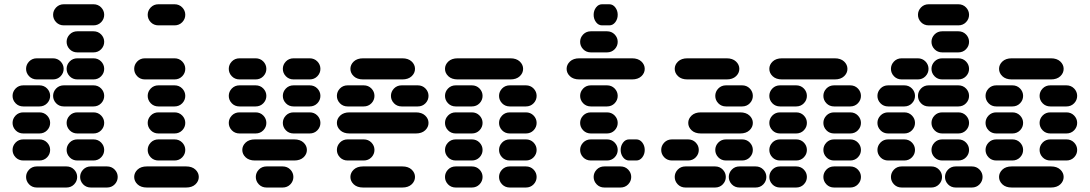

<svg xmlns="http://www.w3.org/2000/svg" viewBox="-20 -881 5040 888"><path d="M150.4 -13.7H287.1Q308.6 -13.7 322.8 -28.3Q336.9 -43 336.9 -62.5Q336.9 -82 322.8 -96.7Q308.6 -111.3 287.1 -111.3H150.4Q128.9 -111.3 114.7 -96.7Q100.6 -82 100.6 -62.5Q100.6 -43 114.7 -28.3Q128.9 -13.7 150.4 -13.7ZM400.4 -13.7H474.6Q496.1 -13.7 510.3 -28.3Q524.4 -43 524.4 -62.5Q524.4 -82 510.3 -96.7Q496.1 -111.3 474.6 -111.3H400.4Q378.9 -111.3 364.7 -96.7Q350.6 -82 350.6 -62.5Q350.6 -43 364.7 -28.3Q378.9 -13.7 400.4 -13.7ZM87.9 -138.7H162.1Q183.6 -138.7 197.8 -153.3Q211.9 -168 211.9 -187.5Q211.9 -207 197.8 -221.7Q183.6 -236.3 162.1 -236.3H87.9Q66.4 -236.3 52.2 -221.7Q38.1 -207 38.1 -187.5Q38.1 -168 52.2 -153.3Q66.4 -138.7 87.9 -138.7ZM337.9 -138.7H412.1Q433.6 -138.7 447.8 -153.3Q461.9 -168 461.9 -187.5Q461.9 -207 447.8 -221.7Q433.6 -236.3 412.1 -236.3H337.9Q316.4 -236.3 302.2 -221.7Q288.1 -207 288.1 -187.5Q288.1 -168 302.2 -153.3Q316.4 -138.7 337.9 -138.7ZM87.9 -263.7H162.1Q183.6 -263.7 197.8 -278.3Q211.9 -293 211.9 -312.5Q211.9 -332 197.8 -346.7Q183.6 -361.3 162.1 -361.3H87.9Q66.4 -361.3 52.2 -346.7Q38.1 -332 38.1 -312.5Q38.1 -293 52.2 -278.3Q66.4 -263.7 87.9 -263.7ZM337.9 -263.7H412.1Q433.6 -263.7 447.8 -278.3Q461.9 -293 461.9 -312.5Q461.9 -332 447.8 -346.7Q433.6 -361.3 412.1 -361.3H337.9Q316.4 -361.3 302.2 -346.7Q288.1 -332 288.1 -312.5Q288.1 -293 302.2 -278.3Q316.4 -263.7 337.9 -263.7ZM87.9 -388.7H162.1Q183.6 -388.7 197.8 -403.3Q211.9 -418 211.9 -437.5Q211.9 -457 197.8 -471.7Q183.6 -486.3 162.1 -486.3H87.9Q66.4 -486.3 52.2 -471.7Q38.1 -457 38.1 -437.5Q38.1 -418 52.2 -403.3Q66.4 -388.7 87.9 -388.7ZM275.4 -388.7H412.1Q433.6 -388.7 447.8 -403.3Q461.9 -418 461.9 -437.5Q461.9 -457 447.8 -471.7Q433.6 -486.3 412.1 -486.3H275.4Q253.9 -486.3 239.7 -471.7Q225.6 -457 225.6 -437.5Q225.6 -418 239.7 -403.3Q253.9 -388.7 275.4 -388.7ZM150.4 -513.7H224.6Q246.1 -513.7 260.3 -528.3Q274.4 -543 274.4 -562.5Q274.4 -582 260.3 -596.7Q246.1 -611.3 224.6 -611.3H150.4Q128.9 -611.3 114.7 -596.7Q100.6 -582 100.6 -562.5Q100.6 -543 114.7 -528.3Q128.9 -513.7 150.4 -513.7ZM337.9 -513.7H412.1Q433.6 -513.7 447.8 -528.3Q461.9 -543 461.9 -562.5Q461.9 -582 447.8 -596.7Q433.6 -611.3 412.1 -611.3H337.9Q316.4 -611.3 302.2 -596.7Q288.1 -582 288.1 -562.5Q288.1 -543 302.2 -528.3Q316.4 -513.7 337.9 -513.7ZM337.9 -638.7H412.1Q433.6 -638.7 447.8 -653.3Q461.9 -668 461.9 -687.5Q461.9 -707 447.8 -721.7Q433.6 -736.3 412.1 -736.3H337.9Q316.4 -736.3 302.2 -721.7Q288.1 -707 288.1 -687.5Q288.1 -668 302.2 -653.3Q316.4 -638.7 337.9 -638.7ZM275.4 -763.7H412.1Q433.6 -763.7 447.8 -778.3Q461.9 -793 461.9 -812.5Q461.9 -832 447.8 -846.7Q433.6 -861.3 412.1 -861.3H275.4Q253.9 -861.3 239.7 -846.7Q225.6 -832 225.6 -812.5Q225.6 -793 239.7 -778.3Q253.9 -763.7 275.4 -763.7Z M659.2 -13.7H840.8Q868.2 -13.7 883.8 -28.3Q899.4 -43 899.4 -62.5Q899.4 -82 883.8 -96.7Q868.2 -111.3 840.8 -111.3H659.2Q631.8 -111.3 616.2 -96.7Q600.6 -82 600.6 -62.5Q600.6 -43 616.2 -28.3Q631.8 -13.7 659.2 -13.7ZM712.9 -138.7H787.1Q808.6 -138.7 822.8 -153.3Q836.9 -168 836.9 -187.5Q836.9 -207 822.8 -221.7Q808.6 -236.3 787.1 -236.3H712.9Q691.4 -236.3 677.2 -221.7Q663.1 -207 663.1 -187.5Q663.1 -168 677.2 -153.3Q691.4 -138.7 712.9 -138.7ZM712.9 -263.7H787.1Q808.6 -263.7 822.8 -278.3Q836.9 -293 836.9 -312.5Q836.9 -332 822.8 -346.7Q808.6 -361.3 787.1 -361.3H712.9Q691.4 -361.3 677.2 -346.7Q663.1 -332 663.1 -312.5Q663.1 -293 677.2 -278.3Q691.4 -263.7 712.9 -263.7ZM712.9 -388.7H787.1Q808.6 -388.7 822.8 -403.3Q836.9 -418 836.9 -437.5Q836.9 -457 822.8 -471.7Q808.6 -486.3 787.1 -486.3H712.9Q691.4 -486.3 677.2 -471.7Q663.1 -457 663.1 -437.5Q663.1 -418 677.2 -403.3Q691.4 -388.7 712.9 -388.7ZM650.4 -513.7H787.1Q808.6 -513.7 822.8 -528.3Q836.9 -543 836.9 -562.5Q836.9 -582 822.8 -596.7Q808.6 -611.3 787.1 -611.3H650.4Q628.9 -611.3 614.7 -596.7Q600.6 -582 600.6 -562.5Q600.6 -543 614.7 -528.3Q628.9 -513.7 650.4 -513.7ZM712.9 -763.7H787.1Q808.6 -763.7 822.8 -778.3Q836.9 -793 836.9 -812.5Q836.9 -832 822.8 -846.7Q808.6 -861.3 787.1 -861.3H712.9Q691.4 -861.3 677.2 -846.7Q663.1 -832 663.1 -812.5Q663.1 -793 677.2 -778.3Q691.4 -763.7 712.9 -763.7Z M1212.9 -13.7H1287.1Q1308.6 -13.7 1322.8 -28.3Q1336.9 -43 1336.9 -62.5Q1336.9 -82 1322.8 -96.7Q1308.6 -111.3 1287.1 -111.3H1212.9Q1191.4 -111.3 1177.2 -96.7Q1163.1 -82 1163.1 -62.5Q1163.1 -43 1177.2 -28.3Q1191.4 -13.7 1212.9 -13.7ZM1159.2 -138.7H1340.8Q1368.2 -138.7 1383.8 -153.3Q1399.4 -168 1399.4 -187.5Q1399.4 -207 1383.8 -221.7Q1368.2 -236.3 1340.8 -236.3H1159.2Q1131.8 -236.3 1116.2 -221.7Q1100.6 -207 1100.6 -187.5Q1100.6 -168 1116.2 -153.3Q1131.8 -138.7 1159.2 -138.7ZM1087.9 -263.7H1162.1Q1183.6 -263.7 1197.8 -278.3Q1211.9 -293 1211.9 -312.5Q1211.9 -332 1197.8 -346.7Q1183.6 -361.3 1162.1 -361.3H1087.9Q1066.4 -361.3 1052.2 -346.7Q1038.1 -332 1038.1 -312.5Q1038.1 -293 1052.2 -278.3Q1066.4 -263.7 1087.9 -263.7ZM1337.9 -263.7H1412.1Q1433.6 -263.7 1447.8 -278.3Q1461.9 -293 1461.9 -312.5Q1461.9 -332 1447.8 -346.7Q1433.6 -361.3 1412.1 -361.3H1337.9Q1316.4 -361.3 1302.2 -346.7Q1288.1 -332 1288.1 -312.5Q1288.1 -293 1302.2 -278.3Q1316.4 -263.7 1337.9 -263.7ZM1087.9 -388.7H1162.1Q1183.6 -388.7 1197.8 -403.3Q1211.9 -418 1211.9 -437.5Q1211.9 -457 1197.8 -471.7Q1183.6 -486.3 1162.1 -486.3H1087.9Q1066.4 -486.3 1052.2 -471.7Q1038.1 -457 1038.1 -437.5Q1038.1 -418 1052.2 -403.3Q1066.4 -388.7 1087.9 -388.7ZM1337.9 -388.7H1412.1Q1433.6 -388.7 1447.8 -403.3Q1461.9 -418 1461.9 -437.5Q1461.9 -457 1447.8 -471.7Q1433.6 -486.3 1412.1 -486.3H1337.9Q1316.4 -486.3 1302.2 -471.7Q1288.1 -457 1288.1 -437.5Q1288.1 -418 1302.2 -403.3Q1316.4 -388.7 1337.9 -388.7ZM1087.9 -513.7H1162.1Q1183.6 -513.7 1197.8 -528.3Q1211.9 -543 1211.9 -562.5Q1211.9 -582 1197.8 -596.7Q1183.6 -611.3 1162.1 -611.3H1087.9Q1066.4 -611.3 1052.2 -596.7Q1038.1 -582 1038.1 -562.5Q1038.1 -543 1052.2 -528.3Q1066.4 -513.7 1087.9 -513.7ZM1337.9 -513.7H1412.1Q1433.6 -513.7 1447.8 -528.3Q1461.9 -543 1461.9 -562.5Q1461.9 -582 1447.8 -596.7Q1433.6 -611.3 1412.1 -611.3H1337.9Q1316.4 -611.3 1302.2 -596.7Q1288.1 -582 1288.1 -562.5Q1288.1 -543 1302.2 -528.3Q1316.4 -513.7 1337.9 -513.7Z M1659.2 -13.7H1840.8Q1868.2 -13.7 1883.8 -28.3Q1899.4 -43 1899.4 -62.5Q1899.4 -82 1883.8 -96.7Q1868.2 -111.3 1840.8 -111.3H1659.2Q1631.8 -111.3 1616.2 -96.7Q1600.6 -82 1600.6 -62.5Q1600.6 -43 1616.2 -28.3Q1631.8 -13.7 1659.2 -13.7ZM1587.9 -138.7H1662.1Q1683.6 -138.7 1697.8 -153.3Q1711.9 -168 1711.9 -187.5Q1711.9 -207 1697.8 -221.7Q1683.6 -236.3 1662.1 -236.3H1587.9Q1566.4 -236.3 1552.2 -221.7Q1538.1 -207 1538.1 -187.5Q1538.1 -168 1552.2 -153.3Q1566.4 -138.7 1587.9 -138.7ZM1596.7 -263.7H1903.3Q1930.7 -263.7 1946.3 -278.3Q1961.9 -293 1961.9 -312.5Q1961.9 -332 1946.3 -346.7Q1930.7 -361.3 1903.3 -361.3H1596.7Q1569.3 -361.3 1553.7 -346.7Q1538.1 -332 1538.1 -312.5Q1538.1 -293 1553.7 -278.3Q1569.3 -263.7 1596.7 -263.7ZM1587.9 -388.7H1662.1Q1683.6 -388.7 1697.8 -403.3Q1711.9 -418 1711.9 -437.5Q1711.9 -457 1697.8 -471.7Q1683.6 -486.3 1662.1 -486.3H1587.9Q1566.4 -486.3 1552.2 -471.7Q1538.1 -457 1538.1 -437.5Q1538.1 -418 1552.2 -403.3Q1566.4 -388.7 1587.9 -388.7ZM1837.9 -388.7H1912.1Q1933.6 -388.7 1947.8 -403.3Q1961.9 -418 1961.9 -437.5Q1961.9 -457 1947.8 -471.7Q1933.6 -486.3 1912.1 -486.3H1837.9Q1816.4 -486.3 1802.2 -471.7Q1788.1 -457 1788.1 -437.5Q1788.1 -418 1802.2 -403.3Q1816.4 -388.7 1837.9 -388.7ZM1659.2 -513.7H1840.8Q1868.2 -513.7 1883.8 -528.3Q1899.4 -543 1899.4 -562.5Q1899.4 -582 1883.8 -596.7Q1868.2 -611.3 1840.8 -611.3H1659.2Q1631.8 -611.3 1616.2 -596.7Q1600.6 -582 1600.6 -562.5Q1600.6 -543 1616.2 -528.3Q1631.8 -513.7 1659.2 -513.7Z M2087.9 -13.7H2162.1Q2183.6 -13.7 2197.8 -28.3Q2211.9 -43 2211.9 -62.5Q2211.9 -82 2197.8 -96.7Q2183.6 -111.3 2162.1 -111.3H2087.9Q2066.4 -111.3 2052.2 -96.7Q2038.1 -82 2038.1 -62.5Q2038.1 -43 2052.2 -28.3Q2066.4 -13.7 2087.9 -13.7ZM2337.9 -13.7H2412.1Q2433.6 -13.7 2447.8 -28.3Q2461.9 -43 2461.9 -62.5Q2461.9 -82 2447.8 -96.7Q2433.6 -111.3 2412.1 -111.3H2337.9Q2316.4 -111.3 2302.2 -96.7Q2288.1 -82 2288.1 -62.5Q2288.1 -43 2302.2 -28.3Q2316.4 -13.7 2337.9 -13.7ZM2087.9 -138.7H2162.1Q2183.6 -138.7 2197.8 -153.3Q2211.9 -168 2211.9 -187.5Q2211.9 -207 2197.8 -221.7Q2183.6 -236.3 2162.1 -236.3H2087.9Q2066.4 -236.3 2052.2 -221.7Q2038.1 -207 2038.1 -187.5Q2038.1 -168 2052.2 -153.3Q2066.4 -138.7 2087.9 -138.7ZM2337.9 -138.7H2412.1Q2433.6 -138.7 2447.8 -153.3Q2461.9 -168 2461.9 -187.5Q2461.9 -207 2447.8 -221.7Q2433.6 -236.3 2412.1 -236.3H2337.9Q2316.4 -236.3 2302.2 -221.7Q2288.1 -207 2288.1 -187.5Q2288.1 -168 2302.2 -153.3Q2316.4 -138.7 2337.9 -138.7ZM2087.9 -263.7H2162.1Q2183.6 -263.7 2197.8 -278.3Q2211.9 -293 2211.9 -312.5Q2211.9 -332 2197.8 -346.7Q2183.6 -361.3 2162.1 -361.3H2087.9Q2066.4 -361.3 2052.2 -346.7Q2038.1 -332 2038.1 -312.5Q2038.1 -293 2052.2 -278.3Q2066.4 -263.7 2087.9 -263.7ZM2337.9 -263.7H2412.1Q2433.6 -263.7 2447.8 -278.3Q2461.9 -293 2461.9 -312.5Q2461.9 -332 2447.8 -346.7Q2433.6 -361.3 2412.1 -361.3H2337.9Q2316.4 -361.3 2302.2 -346.7Q2288.1 -332 2288.1 -312.5Q2288.1 -293 2302.2 -278.3Q2316.4 -263.7 2337.9 -263.7ZM2087.9 -388.7H2162.1Q2183.6 -388.7 2197.8 -403.3Q2211.9 -418 2211.9 -437.5Q2211.9 -457 2197.8 -471.7Q2183.6 -486.3 2162.1 -486.3H2087.9Q2066.4 -486.3 2052.2 -471.7Q2038.1 -457 2038.1 -437.5Q2038.1 -418 2052.2 -403.3Q2066.4 -388.7 2087.9 -388.7ZM2337.9 -388.7H2412.1Q2433.6 -388.7 2447.8 -403.3Q2461.9 -418 2461.9 -437.5Q2461.9 -457 2447.8 -471.7Q2433.6 -486.3 2412.1 -486.3H2337.9Q2316.4 -486.3 2302.2 -471.7Q2288.1 -457 2288.1 -437.5Q2288.1 -418 2302.2 -403.3Q2316.4 -388.7 2337.9 -388.7ZM2096.7 -513.7H2340.8Q2368.2 -513.7 2383.8 -528.3Q2399.4 -543 2399.4 -562.5Q2399.4 -582 2383.8 -596.7Q2368.2 -611.3 2340.8 -611.3H2096.7Q2069.3 -611.3 2053.7 -596.7Q2038.1 -582 2038.1 -562.5Q2038.1 -543 2053.7 -528.3Q2069.3 -513.7 2096.7 -513.7Z M2775.4 -13.7H2849.6Q2871.1 -13.7 2885.3 -28.3Q2899.4 -43 2899.4 -62.5Q2899.4 -82 2885.3 -96.7Q2871.1 -111.3 2849.6 -111.3H2775.4Q2753.9 -111.3 2739.7 -96.7Q2725.6 -82 2725.6 -62.5Q2725.6 -43 2739.7 -28.3Q2753.9 -13.7 2775.4 -13.7ZM2712.9 -138.7H2787.1Q2808.6 -138.7 2822.8 -153.3Q2836.9 -168 2836.9 -187.5Q2836.9 -207 2822.8 -221.7Q2808.6 -236.3 2787.1 -236.3H2712.9Q2691.4 -236.3 2677.2 -221.7Q2663.1 -207 2663.1 -187.5Q2663.1 -168 2677.2 -153.3Q2691.4 -138.7 2712.9 -138.7ZM2889.6 -138.7H2922.9Q2939.5 -138.7 2950.7 -153.3Q2961.9 -168 2961.9 -187.5Q2961.9 -207 2950.7 -221.7Q2939.5 -236.3 2922.9 -236.3H2889.6Q2873 -236.3 2861.8 -221.7Q2850.6 -207 2850.6 -187.5Q2850.6 -168 2861.8 -153.3Q2873 -138.7 2889.6 -138.7ZM2712.9 -263.7H2787.1Q2808.6 -263.7 2822.8 -278.3Q2836.9 -293 2836.9 -312.5Q2836.9 -332 2822.8 -346.7Q2808.6 -361.3 2787.1 -361.3H2712.9Q2691.4 -361.3 2677.2 -346.7Q2663.1 -332 2663.1 -312.5Q2663.1 -293 2677.2 -278.3Q2691.4 -263.7 2712.9 -263.7ZM2712.9 -388.7H2787.1Q2808.6 -388.7 2822.8 -403.3Q2836.9 -418 2836.9 -437.5Q2836.9 -457 2822.8 -471.7Q2808.6 -486.3 2787.1 -486.3H2712.9Q2691.4 -486.3 2677.2 -471.7Q2663.1 -457 2663.1 -437.5Q2663.1 -418 2677.2 -403.3Q2691.4 -388.7 2712.9 -388.7ZM2659.2 -513.7H2903.3Q2930.7 -513.7 2946.3 -528.3Q2961.9 -543 2961.9 -562.5Q2961.9 -582 2946.3 -596.7Q2930.7 -611.3 2903.3 -611.3H2659.2Q2631.8 -611.3 2616.2 -596.7Q2600.6 -582 2600.6 -562.5Q2600.6 -543 2616.2 -528.3Q2631.8 -513.7 2659.2 -513.7ZM2712.9 -638.7H2787.1Q2808.6 -638.7 2822.8 -653.3Q2836.9 -668 2836.9 -687.5Q2836.9 -707 2822.8 -721.7Q2808.6 -736.3 2787.1 -736.3H2712.9Q2691.4 -736.3 2677.2 -721.7Q2663.1 -707 2663.1 -687.5Q2663.1 -668 2677.2 -653.3Q2691.4 -638.7 2712.9 -638.7ZM2764.6 -763.7H2797.9Q2814.5 -763.7 2825.7 -778.3Q2836.9 -793 2836.9 -812.5Q2836.9 -832 2825.7 -846.7Q2814.5 -861.3 2797.9 -861.3H2764.6Q2748 -861.3 2736.8 -846.7Q2725.6 -832 2725.6 -812.5Q2725.6 -793 2736.8 -778.3Q2748 -763.7 2764.6 -763.7Z M3150.4 -13.7H3287.1Q3308.6 -13.7 3322.8 -28.3Q3336.9 -43 3336.9 -62.5Q3336.9 -82 3322.8 -96.7Q3308.6 -111.3 3287.1 -111.3H3150.4Q3128.9 -111.3 3114.7 -96.7Q3100.6 -82 3100.6 -62.5Q3100.6 -43 3114.7 -28.3Q3128.9 -13.7 3150.4 -13.7ZM3400.4 -13.7H3474.6Q3496.1 -13.7 3510.3 -28.3Q3524.4 -43 3524.4 -62.5Q3524.4 -82 3510.3 -96.7Q3496.1 -111.3 3474.6 -111.3H3400.4Q3378.9 -111.3 3364.7 -96.7Q3350.6 -82 3350.6 -62.5Q3350.6 -43 3364.7 -28.3Q3378.9 -13.7 3400.4 -13.7ZM3087.9 -138.7H3162.1Q3183.6 -138.7 3197.8 -153.3Q3211.9 -168 3211.9 -187.5Q3211.9 -207 3197.8 -221.7Q3183.6 -236.3 3162.1 -236.3H3087.9Q3066.4 -236.3 3052.2 -221.7Q3038.1 -207 3038.1 -187.5Q3038.1 -168 3052.2 -153.3Q3066.4 -138.7 3087.9 -138.7ZM3337.9 -138.7H3412.1Q3433.6 -138.7 3447.8 -153.3Q3461.9 -168 3461.9 -187.5Q3461.9 -207 3447.8 -221.7Q3433.6 -236.3 3412.1 -236.3H3337.9Q3316.4 -236.3 3302.2 -221.7Q3288.1 -207 3288.1 -187.5Q3288.1 -168 3302.2 -153.3Q3316.4 -138.7 3337.9 -138.7ZM3221.7 -263.7H3403.3Q3430.7 -263.7 3446.3 -278.3Q3461.9 -293 3461.9 -312.5Q3461.9 -332 3446.3 -346.7Q3430.7 -361.3 3403.3 -361.3H3221.7Q3194.3 -361.3 3178.7 -346.7Q3163.1 -332 3163.1 -312.5Q3163.1 -293 3178.7 -278.3Q3194.3 -263.7 3221.7 -263.7ZM3337.9 -388.7H3412.1Q3433.6 -388.7 3447.8 -403.3Q3461.9 -418 3461.9 -437.5Q3461.9 -457 3447.8 -471.7Q3433.6 -486.3 3412.1 -486.3H3337.9Q3316.4 -486.3 3302.2 -471.7Q3288.1 -457 3288.1 -437.5Q3288.1 -418 3302.2 -403.3Q3316.4 -388.7 3337.9 -388.7ZM3159.2 -513.7H3340.8Q3368.2 -513.7 3383.8 -528.3Q3399.4 -543 3399.4 -562.5Q3399.4 -582 3383.8 -596.7Q3368.2 -611.3 3340.8 -611.3H3159.2Q3131.8 -611.3 3116.2 -596.7Q3100.6 -582 3100.6 -562.5Q3100.6 -543 3116.2 -528.3Q3131.8 -513.7 3159.2 -513.7Z M3587.9 -13.7H3662.1Q3683.6 -13.7 3697.8 -28.3Q3711.9 -43 3711.9 -62.5Q3711.9 -82 3697.8 -96.7Q3683.6 -111.3 3662.1 -111.3H3587.9Q3566.4 -111.3 3552.2 -96.7Q3538.1 -82 3538.1 -62.5Q3538.1 -43 3552.2 -28.3Q3566.4 -13.7 3587.9 -13.7ZM3837.9 -13.7H3912.1Q3933.6 -13.7 3947.8 -28.3Q3961.9 -43 3961.9 -62.5Q3961.9 -82 3947.8 -96.7Q3933.6 -111.3 3912.1 -111.3H3837.9Q3816.4 -111.3 3802.2 -96.7Q3788.1 -82 3788.1 -62.5Q3788.1 -43 3802.2 -28.3Q3816.4 -13.7 3837.9 -13.7ZM3587.9 -138.7H3662.1Q3683.6 -138.7 3697.8 -153.3Q3711.9 -168 3711.9 -187.5Q3711.9 -207 3697.8 -221.7Q3683.6 -236.3 3662.1 -236.3H3587.9Q3566.4 -236.3 3552.2 -221.7Q3538.1 -207 3538.1 -187.5Q3538.1 -168 3552.2 -153.3Q3566.4 -138.7 3587.9 -138.7ZM3837.9 -138.7H3912.1Q3933.6 -138.7 3947.8 -153.3Q3961.9 -168 3961.9 -187.5Q3961.9 -207 3947.8 -221.7Q3933.6 -236.3 3912.1 -236.3H3837.9Q3816.4 -236.3 3802.2 -221.7Q3788.1 -207 3788.1 -187.5Q3788.1 -168 3802.2 -153.3Q3816.4 -138.7 3837.9 -138.7ZM3587.9 -263.7H3662.1Q3683.6 -263.7 3697.8 -278.3Q3711.9 -293 3711.9 -312.5Q3711.9 -332 3697.8 -346.7Q3683.6 -361.3 3662.1 -361.3H3587.9Q3566.4 -361.3 3552.2 -346.7Q3538.1 -332 3538.1 -312.5Q3538.1 -293 3552.2 -278.3Q3566.4 -263.7 3587.9 -263.7ZM3837.9 -263.7H3912.1Q3933.6 -263.7 3947.8 -278.3Q3961.9 -293 3961.9 -312.5Q3961.9 -332 3947.8 -346.7Q3933.6 -361.3 3912.1 -361.3H3837.9Q3816.4 -361.3 3802.2 -346.7Q3788.1 -332 3788.1 -312.5Q3788.1 -293 3802.2 -278.3Q3816.4 -263.7 3837.9 -263.7ZM3587.9 -388.7H3662.1Q3683.6 -388.7 3697.8 -403.3Q3711.9 -418 3711.9 -437.5Q3711.9 -457 3697.8 -471.7Q3683.6 -486.3 3662.1 -486.3H3587.9Q3566.4 -486.3 3552.2 -471.7Q3538.1 -457 3538.1 -437.5Q3538.1 -418 3552.2 -403.3Q3566.4 -388.7 3587.9 -388.7ZM3837.9 -388.7H3912.1Q3933.6 -388.7 3947.8 -403.3Q3961.9 -418 3961.9 -437.5Q3961.9 -457 3947.8 -471.7Q3933.6 -486.3 3912.1 -486.3H3837.9Q3816.4 -486.3 3802.2 -471.7Q3788.1 -457 3788.1 -437.5Q3788.1 -418 3802.2 -403.3Q3816.4 -388.7 3837.9 -388.7ZM3596.7 -513.7H3840.8Q3868.2 -513.7 3883.8 -528.3Q3899.4 -543 3899.4 -562.5Q3899.4 -582 3883.8 -596.7Q3868.2 -611.3 3840.8 -611.3H3596.7Q3569.3 -611.3 3553.7 -596.7Q3538.1 -582 3538.1 -562.5Q3538.1 -543 3553.7 -528.3Q3569.3 -513.7 3596.7 -513.7Z M4150.4 -13.7H4287.1Q4308.6 -13.7 4322.8 -28.3Q4336.9 -43 4336.9 -62.5Q4336.9 -82 4322.8 -96.7Q4308.6 -111.3 4287.1 -111.3H4150.4Q4128.9 -111.3 4114.7 -96.7Q4100.6 -82 4100.6 -62.5Q4100.6 -43 4114.7 -28.3Q4128.9 -13.7 4150.4 -13.7ZM4400.4 -13.7H4474.6Q4496.1 -13.7 4510.3 -28.3Q4524.4 -43 4524.4 -62.5Q4524.4 -82 4510.3 -96.7Q4496.1 -111.3 4474.6 -111.3H4400.4Q4378.9 -111.3 4364.7 -96.7Q4350.6 -82 4350.6 -62.5Q4350.6 -43 4364.7 -28.3Q4378.9 -13.7 4400.4 -13.7ZM4087.9 -138.7H4162.1Q4183.6 -138.7 4197.8 -153.3Q4211.9 -168 4211.9 -187.5Q4211.9 -207 4197.8 -221.7Q4183.6 -236.3 4162.1 -236.3H4087.9Q4066.4 -236.3 4052.2 -221.7Q4038.1 -207 4038.1 -187.5Q4038.1 -168 4052.2 -153.3Q4066.4 -138.7 4087.9 -138.7ZM4337.9 -138.7H4412.1Q4433.6 -138.7 4447.8 -153.3Q4461.9 -168 4461.9 -187.5Q4461.9 -207 4447.8 -221.7Q4433.6 -236.3 4412.1 -236.3H4337.9Q4316.4 -236.3 4302.2 -221.7Q4288.1 -207 4288.1 -187.5Q4288.1 -168 4302.2 -153.3Q4316.4 -138.7 4337.9 -138.7ZM4087.9 -263.7H4162.1Q4183.6 -263.7 4197.8 -278.3Q4211.9 -293 4211.9 -312.5Q4211.9 -332 4197.8 -346.7Q4183.6 -361.3 4162.1 -361.3H4087.9Q4066.4 -361.3 4052.2 -346.7Q4038.1 -332 4038.1 -312.5Q4038.1 -293 4052.2 -278.3Q4066.4 -263.7 4087.9 -263.7ZM4337.9 -263.7H4412.1Q4433.6 -263.7 4447.8 -278.3Q4461.9 -293 4461.9 -312.5Q4461.9 -332 4447.8 -346.7Q4433.6 -361.3 4412.1 -361.3H4337.9Q4316.4 -361.3 4302.2 -346.7Q4288.1 -332 4288.1 -312.5Q4288.1 -293 4302.2 -278.3Q4316.4 -263.7 4337.9 -263.7ZM4087.9 -388.7H4162.1Q4183.6 -388.7 4197.8 -403.3Q4211.9 -418 4211.9 -437.5Q4211.9 -457 4197.8 -471.7Q4183.6 -486.3 4162.1 -486.3H4087.9Q4066.4 -486.3 4052.2 -471.7Q4038.1 -457 4038.1 -437.5Q4038.1 -418 4052.2 -403.3Q4066.4 -388.7 4087.9 -388.7ZM4275.4 -388.7H4412.1Q4433.6 -388.7 4447.8 -403.3Q4461.9 -418 4461.9 -437.5Q4461.9 -457 4447.8 -471.7Q4433.6 -486.3 4412.1 -486.3H4275.4Q4253.9 -486.3 4239.7 -471.7Q4225.6 -457 4225.6 -437.5Q4225.6 -418 4239.7 -403.3Q4253.9 -388.7 4275.4 -388.7ZM4150.4 -513.7H4224.6Q4246.1 -513.7 4260.3 -528.3Q4274.4 -543 4274.4 -562.5Q4274.4 -582 4260.3 -596.7Q4246.1 -611.3 4224.6 -611.3H4150.4Q4128.9 -611.3 4114.7 -596.7Q4100.6 -582 4100.6 -562.5Q4100.6 -543 4114.7 -528.3Q4128.9 -513.7 4150.4 -513.7ZM4337.9 -513.7H4412.1Q4433.6 -513.7 4447.8 -528.3Q4461.9 -543 4461.9 -562.5Q4461.9 -582 4447.8 -596.7Q4433.6 -611.3 4412.1 -611.3H4337.9Q4316.4 -611.3 4302.2 -596.7Q4288.1 -582 4288.1 -562.5Q4288.1 -543 4302.2 -528.3Q4316.4 -513.7 4337.9 -513.7ZM4337.9 -638.7H4412.1Q4433.6 -638.7 4447.8 -653.3Q4461.9 -668 4461.9 -687.5Q4461.9 -707 4447.8 -721.7Q4433.6 -736.3 4412.1 -736.3H4337.9Q4316.4 -736.3 4302.2 -721.7Q4288.1 -707 4288.1 -687.5Q4288.1 -668 4302.2 -653.3Q4316.4 -638.7 4337.9 -638.7ZM4275.4 -763.7H4412.1Q4433.6 -763.7 4447.8 -778.3Q4461.9 -793 4461.9 -812.5Q4461.9 -832 4447.8 -846.7Q4433.6 -861.3 4412.1 -861.3H4275.4Q4253.9 -861.3 4239.7 -846.7Q4225.6 -832 4225.6 -812.5Q4225.6 -793 4239.7 -778.3Q4253.9 -763.7 4275.4 -763.7Z M4659.2 -13.7H4840.8Q4868.2 -13.7 4883.8 -28.3Q4899.4 -43 4899.4 -62.5Q4899.4 -82 4883.8 -96.7Q4868.2 -111.3 4840.8 -111.3H4659.2Q4631.8 -111.3 4616.2 -96.7Q4600.6 -82 4600.6 -62.5Q4600.6 -43 4616.2 -28.3Q4631.8 -13.7 4659.2 -13.7ZM4587.9 -138.7H4662.1Q4683.6 -138.7 4697.8 -153.3Q4711.9 -168 4711.9 -187.5Q4711.9 -207 4697.8 -221.7Q4683.6 -236.3 4662.1 -236.3H4587.9Q4566.4 -236.3 4552.2 -221.7Q4538.1 -207 4538.1 -187.5Q4538.1 -168 4552.2 -153.3Q4566.4 -138.7 4587.9 -138.7ZM4837.9 -138.7H4912.1Q4933.6 -138.7 4947.8 -153.3Q4961.9 -168 4961.9 -187.5Q4961.9 -207 4947.8 -221.7Q4933.6 -236.3 4912.1 -236.3H4837.9Q4816.4 -236.3 4802.2 -221.7Q4788.1 -207 4788.1 -187.5Q4788.1 -168 4802.2 -153.3Q4816.4 -138.7 4837.9 -138.7ZM4587.9 -263.7H4662.1Q4683.6 -263.7 4697.8 -278.3Q4711.9 -293 4711.9 -312.5Q4711.9 -332 4697.8 -346.7Q4683.6 -361.3 4662.1 -361.3H4587.9Q4566.4 -361.3 4552.2 -346.7Q4538.1 -332 4538.1 -312.5Q4538.1 -293 4552.2 -278.3Q4566.4 -263.7 4587.9 -263.7ZM4837.9 -263.7H4912.1Q4933.6 -263.7 4947.8 -278.3Q4961.9 -293 4961.9 -312.5Q4961.9 -332 4947.8 -346.7Q4933.6 -361.3 4912.1 -361.3H4837.9Q4816.4 -361.3 4802.2 -346.7Q4788.1 -332 4788.1 -312.5Q4788.1 -293 4802.2 -278.3Q4816.4 -263.7 4837.9 -263.7ZM4587.9 -388.7H4662.1Q4683.6 -388.7 4697.8 -403.3Q4711.9 -418 4711.9 -437.5Q4711.9 -457 4697.8 -471.7Q4683.6 -486.3 4662.1 -486.3H4587.9Q4566.4 -486.3 4552.2 -471.7Q4538.1 -457 4538.1 -437.5Q4538.1 -418 4552.2 -403.3Q4566.4 -388.7 4587.9 -388.7ZM4837.9 -388.7H4912.1Q4933.6 -388.7 4947.8 -403.3Q4961.9 -418 4961.9 -437.5Q4961.9 -457 4947.8 -471.7Q4933.6 -486.3 4912.1 -486.3H4837.9Q4816.4 -486.3 4802.2 -471.7Q4788.1 -457 4788.1 -437.5Q4788.1 -418 4802.2 -403.3Q4816.4 -388.7 4837.9 -388.7ZM4659.2 -513.7H4840.8Q4868.2 -513.7 4883.8 -528.3Q4899.4 -543 4899.4 -562.5Q4899.4 -582 4883.8 -596.7Q4868.2 -611.3 4840.8 -611.3H4659.2Q4631.8 -611.3 4616.2 -596.7Q4600.6 -582 4600.6 -562.5Q4600.6 -543 4616.2 -528.3Q4631.8 -513.7 4659.2 -513.7Z"/></svg>

Font: Workbench
Style: Regular
Weight: 400
Designer: Jens Kutilek
Foundry: Jens Kutilek
Version: Version 2.001